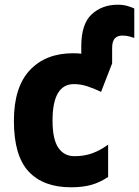

<svg xmlns="http://www.w3.org/2000/svg" viewBox="-20 -785 590 815"><path d="M281 10Q164 10 101.5 -57Q39 -124 39 -272Q39 -415 106.5 -487Q174 -559 290 -559Q311 -559 325 -557V-589Q325 -683 369 -724Q413 -765 480 -765Q504 -765 523 -759Q542 -753 550 -749V-624Q542 -627 528.5 -630.5Q515 -634 499 -634Q479 -634 467.5 -622Q456 -610 456 -581V-516L409 -395Q378 -410 350 -419Q322 -428 294 -428Q203 -428 203 -273Q203 -194 227.5 -158Q252 -122 296 -122Q338 -122 372 -134.5Q406 -147 439 -171V-34Q405 -11 368.5 -0.5Q332 10 281 10Z"/></svg>

Font: Noto Sans SemiCondensed ExtraBold
Style: Regular
Weight: 800
Width: 4
Designer: Monotype Design Team
Foundry: Monotype Imaging Inc.
Version: Version 2.013; ttfautohint (v1.8.4.7-5d5b)